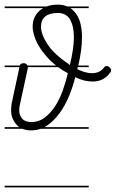

<svg xmlns="http://www.w3.org/2000/svg" viewBox="-20 -570 500 829"><path d="M363 -535H284Q297 -526 306 -514Q334 -478 334 -409Q334 -355 318 -287H363V-280H316Q315 -277 315 -275Q314 -274 314 -273L312 -272H313Q348 -254 377 -254Q410 -254 428 -277Q433 -285 441 -285Q447 -285 453.5 -279Q460 -273 460 -267Q460 -260 455 -256Q428 -218 380 -218Q342 -218 305 -237Q295 -196 278 -155Q261 -114 237 -81Q213 -48 182 -27Q177 -24 172 -21H363V-14H156Q137 -7 114 -7Q96 -7 79 -13Q78 -13 77 -14H0V-21H63Q57 -25 52 -31Q41 -43 34.5 -58.5Q28 -74 28 -93Q28 -100 28.5 -107Q29 -114 30 -122L64 -280H0V-287H65Q69 -297 81 -297Q91 -297 95 -292Q97 -289 98 -287H222Q211 -296 200 -306Q171 -335 153.5 -362Q136 -389 128.5 -413.5Q121 -438 121 -454Q121 -498 151 -524Q158 -530 167 -535H0V-542H181Q202 -550 229 -550Q252 -550 271 -542H363ZM100 -275 65 -114Q63 -104 63 -93Q63 -73 75.5 -58Q88 -43 116 -43Q147 -43 172 -61.5Q197 -80 217 -110Q237 -140 250.5 -178Q264 -216 273 -254Q250 -266 231 -280H100ZM282 -290Q290 -324 294.5 -354Q299 -384 299 -409Q299 -457 282.5 -485.5Q266 -514 229 -514Q194 -514 175.5 -499Q157 -484 157 -455Q157 -422 185 -379Q213 -336 276 -294L278 -291Q279 -291 282 -290ZM363 239H0V232H363Z"/></svg>

Font: Gruenewald VA 1. Klasse
Style: Regular
Weight: 400
Designer: Peter Wiegel
Foundry: Peter Wiegel, nach dem Schriftentwurf von Dr. H. Gr¸newald
Version: Version 0.007